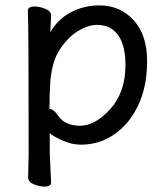

<svg xmlns="http://www.w3.org/2000/svg" viewBox="-20 -512 612 710"><path d="M145 178Q126 178 105 169.5Q84 161 84 144L86 55Q86 -421 83 -472Q83 -488 107 -488Q126 -488 147.5 -479.5Q169 -471 169 -454L166 -393Q195 -442 243 -467Q291 -492 347 -492Q425 -492 474.5 -437Q524 -382 524 -287Q524 -193 492 -124.5Q460 -56 404.5 -16.5Q349 23 279 23Q243 23 206.5 5.5Q170 -12 164 -20V56L169 162Q169 178 145 178ZM195 -84Q220 -47 276 -47Q332 -47 388 -109Q444 -171 444 -272Q444 -371 393 -405Q371 -420 339 -420Q307 -420 270.5 -398.5Q234 -377 203 -332Q172 -287 166 -209Q163 -167 163 -111L162 -110Q162 -109 164 -109Q178 -109 195 -84Z"/></svg>

Font: LXGW WenKai TC
Style: Bold
Weight: 700
Designer: LXGW / Fontworks Inc.
Foundry: LXGW / Fontworks Inc.
Version: Version 1.330;April 28, 2024